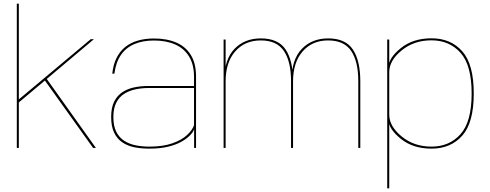

<svg xmlns="http://www.w3.org/2000/svg" viewBox="-20 -805 2668 1045"><path d="M222 -370 486.5 0H502L231.5 -379.5ZM71.5 0H82.5V-247.5L226.5 -368.5L230.5 -372L491 -591.5H473.5L82.5 -264V-785H71.5Z M792 4Q853 4 896.8 -7Q940.5 -18 969.8 -35Q999 -52 1015.5 -69.8Q1032 -87.5 1036.5 -101.5V0H1047V-387.5Q1047 -459.5 1019 -505.2Q991 -551 939.8 -573.2Q888.5 -595.5 818 -595.5Q770 -595.5 730.8 -584.2Q691.5 -573 662.2 -549.8Q633 -526.5 614.8 -490.5Q596.5 -454.5 591 -404H602.5Q610.5 -466 638.2 -506Q666 -546 711.5 -565.2Q757 -584.5 818 -584.5Q884.5 -584.5 933.2 -563Q982 -541.5 1009 -497.5Q1036 -453.5 1036 -386.5V-337H786.5Q747 -337 710.8 -329.5Q674.5 -322 646.2 -303.5Q618 -285 601.5 -252.2Q585 -219.5 585 -168Q585 -116 601.5 -82.2Q618 -48.5 646.8 -29.5Q675.5 -10.5 712.8 -3.2Q750 4 792 4ZM792.5 -7Q754 -7 718.8 -14Q683.5 -21 656 -38.8Q628.5 -56.5 612.8 -87.8Q597 -119 597 -168Q597 -216 613.2 -247Q629.5 -278 657 -295Q684.5 -312 718.5 -319Q752.5 -326 788 -326H1036V-123.5Q1027 -97 997.8 -69.8Q968.5 -42.5 917.5 -24.8Q866.5 -7 792.5 -7Z M1197 0H1208V-462V-590H1197ZM1564 0H1575V-362.5Q1575 -474.5 1534.8 -535.2Q1494.5 -596 1399.5 -596Q1311 -596 1256.2 -539Q1201.5 -482 1201.5 -375.5L1208 -362Q1208 -465.5 1260.2 -525.2Q1312.5 -585 1399.5 -585Q1486.5 -585 1525.2 -527.5Q1564 -470 1564 -364ZM1930 0H1941V-362.5Q1941 -474.5 1900.8 -535.2Q1860.5 -596 1766.5 -596Q1677.5 -596 1622.8 -539Q1568 -482 1568 -375.5L1575 -362Q1575 -465.5 1627.2 -525.2Q1679.5 -585 1765.5 -585Q1853 -585 1891.5 -527.5Q1930 -470 1930 -364Z M2087.5 220H2098.5V-464.5V-590H2087.5ZM2329 4Q2433 4 2495.8 -66.5Q2558.5 -137 2558.5 -296Q2558.5 -455.5 2495.8 -526Q2433 -596.5 2329 -596.5Q2227.5 -596.5 2161.5 -543Q2095.5 -489.5 2095.5 -442L2098.5 -412Q2098.5 -475.5 2165.8 -530.5Q2233 -585.5 2328.5 -585.5Q2425.5 -585.5 2486.2 -518Q2547 -450.5 2547 -296Q2547 -142 2486.2 -74.5Q2425.5 -7 2328.5 -7Q2233 -7 2165.8 -62.5Q2098.5 -118 2098.5 -181L2095.5 -150.5Q2095.5 -103 2161.5 -49.5Q2227.5 4 2329 4Z"/></svg>

Font: Anybody SemiExpanded Thin
Style: Regular
Weight: 250
Width: 6
Version: Version 1.113;gftools[0.9.25]